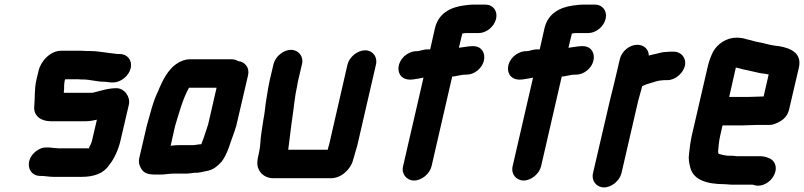

<svg xmlns="http://www.w3.org/2000/svg" viewBox="-20 -733 3501 836"><path d="M501 -498H490C481 -499 474 -500 467 -501C465 -501 462 -501 458 -502C429 -505 402 -511 371 -511H352C345 -512 338 -512 331 -512H246C200 -512 158 -468 148 -425L138 -383C129 -342 133 -307 129 -269C126 -229 157 -205 202 -205H353C363 -205 374 -206 383 -208L393 -210C396 -211 400 -211 402 -212L380 -118C378 -110 373 -100 369 -93L368 -87H241C236 -87 231 -87 226 -88C213 -88 201 -91 190 -91H184C167 -92 152 -86 136 -74C87 -36 100 31 153 33H159C175 33 194 37 212 37H337C387 37 431 23 455 -14C476 -39 495 -80 504 -118L541 -277C549 -311 522 -349 487 -349C449 -349 417 -337 383 -329H258C258 -335 258 -340 259 -343C259 -355 259 -370 262 -383L264 -388H320C327 -387 333 -387 340 -387C373 -387 402 -377 434 -377C444 -377 456 -374 466 -374H472C506 -374 541 -402 549 -436C557 -470 535 -498 501 -498Z M818 -101H758C748 -101 738 -100 727 -99C726 -98 724 -98 723 -98L742 -183C760 -243 776 -303 803 -351H923L886 -190C883 -183 882 -178 881 -175C879 -169 877 -162 874 -154L867 -133L859 -112C859 -110 858 -108 856 -105C844 -105 830 -101 818 -101ZM734 23H790C797 23 804 22 813 21L830 19H841C854 18 875 12 887 10C908 5 926 -8 944 -28C964 -54 975 -85 986 -119L994 -141C1000 -158 1003 -165 1009 -186L1060 -405C1068 -438 1047 -464 1017 -467C1008 -472 999 -475 988 -475H807C788 -475 767 -468 747 -454C711 -429 687 -382 668 -335C646 -291 634 -237 619 -185L586 -43C583 -29 585 -15 594 0C607 22 624 27 659 27H682C696 27 718 23 734 23Z M1518 -39C1519 -42 1520 -46 1522 -52C1526 -69 1536 -96 1540 -118L1617 -452C1625 -485 1603 -514 1570 -514C1537 -514 1501 -485 1493 -452L1416 -116C1414 -107 1412 -98 1409 -90L1407 -81H1235C1240 -119 1244 -153 1249 -193L1253 -221C1260 -266 1263 -312 1274 -360C1275 -369 1277 -377 1279 -386L1295 -454C1303 -487 1280 -516 1247 -516C1214 -516 1179 -487 1171 -454L1155 -386C1147 -352 1143 -317 1137 -284C1135 -266 1131 -231 1127 -213C1124 -196 1121 -171 1118 -153C1113 -124 1115 -99 1108 -70L1105 -56C1096 -18 1100 1 1119 23C1133 36 1150 43 1170 43H1421C1466 43 1508 4 1518 -39Z M1783 53C1816 53 1851 24 1859 -9L1949 -400C1953 -400 1958 -400 1961 -401L1971 -403C1979 -404 1994 -408 2004 -408H2011C2028 -408 2044 -414 2059 -426C2106 -464 2095 -532 2041 -532H2034C2020 -532 1991 -526 1978 -525L1993 -587C1998 -588 2003 -588 2007 -589H2064C2098 -589 2132 -617 2140 -651C2148 -685 2127 -713 2093 -713H2045C2025 -713 2017 -711 1998 -709C1940 -701 1889 -674 1874 -611L1853 -518C1839 -518 1831 -518 1830 -517C1821 -516 1804 -510 1794 -510H1787C1770 -508 1753 -500 1739 -487C1710 -459 1708 -420 1728 -400C1747 -382 1771 -385 1803 -391L1824 -395L1735 -9C1727 24 1750 53 1783 53Z M2260 53C2293 53 2328 24 2336 -9L2426 -400C2430 -400 2435 -400 2438 -401L2448 -403C2456 -404 2471 -408 2481 -408H2488C2505 -408 2521 -414 2536 -426C2583 -464 2572 -532 2518 -532H2511C2497 -532 2468 -526 2455 -525L2470 -587C2475 -588 2480 -588 2484 -589H2541C2575 -589 2609 -617 2617 -651C2625 -685 2604 -713 2570 -713H2522C2502 -713 2494 -711 2475 -709C2417 -701 2366 -674 2351 -611L2330 -518C2316 -518 2308 -518 2307 -517C2298 -516 2281 -510 2271 -510H2264C2247 -508 2230 -500 2216 -487C2187 -459 2185 -420 2205 -400C2224 -382 2248 -385 2280 -391L2301 -395L2212 -9C2204 24 2227 53 2260 53Z M2962 -446C2970 -479 2947 -508 2914 -508H2904C2897 -508 2890 -508 2884 -507C2875 -507 2865 -506 2854 -503C2837 -498 2821 -496 2805 -491C2805 -516 2786 -538 2755 -538C2721 -538 2687 -510 2679 -476L2655 -374C2649 -350 2641 -319 2635 -293L2562 21C2554 54 2577 83 2610 83C2643 83 2678 54 2686 21L2759 -295C2764 -315 2772 -339 2776 -358C2786 -363 2803 -369 2815 -372C2829 -376 2847 -383 2861 -383C2866 -384 2871 -384 2876 -384H2886C2919 -384 2954 -413 2962 -446Z M3241 -311H3155L3184 -439L3201 -435C3211 -432 3221 -429 3230 -428C3251 -424 3272 -418 3292 -414L3309 -412L3325 -409H3327L3305 -313H3303C3291 -313 3256 -311 3241 -311ZM3275 -189H3328C3342 -188 3359 -194 3379 -206C3399 -218 3411 -235 3416 -257L3459 -441C3471 -501 3425 -523 3372 -532L3355 -534C3329 -537 3306 -546 3280 -550C3265 -552 3249 -559 3235 -561C3219 -566 3206 -569 3187 -569C3143 -569 3104 -542 3085 -508C3078 -495 3067 -466 3063 -449L2992 -142C2986 -114 2982 -84 2980 -61C2977 -43 2981 -20 2985 -6C2997 49 3055 69 3135 69C3144 69 3155 71 3165 71H3258L3264 73C3299 84 3337 58 3350 30C3369 -7 3351 -39 3324 -46C3314 -51 3299 -53 3285 -53H3187C3179 -54 3172 -55 3163 -55H3149C3143 -56 3138 -56 3135 -57L3121 -60C3116 -61 3113 -62 3110 -63H3109C3108 -65 3106 -72 3107 -76C3109 -97 3110 -117 3116 -143L3126 -187H3212C3227 -187 3261 -189 3275 -189Z"/></svg>

Font: Electronic
Style: ThkIt
Weight: 900
Version: Version 1.011